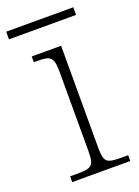

<svg xmlns="http://www.w3.org/2000/svg" viewBox="-144 -723 563 780"><g transform="rotate(-20 137.0 -333.0)"><path d="M-14 -633H276V-666H-14ZM29 0H280V-25H255C187 -25 176 -30 176 -98V-536H49V-511H64C119 -511 134 -505 134 -439V-97C134 -30 122 -25 56 -25H29Z"/></g></svg>

Font: Noto Serif Telugu ExtraLight
Style: Regular
Weight: 200
Designer: Jelle Bosma - Monotype Design Team
Foundry: Monotype Imaging Inc.
Version: Version 2.005